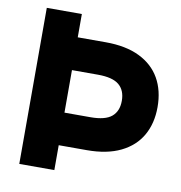

<svg xmlns="http://www.w3.org/2000/svg" viewBox="-78 -763 789 836"><g transform="rotate(10 316.0 -345.0)"><path d="M130 -110V-254H332Q397 -254 425.5 -278Q454 -302 454 -348Q454 -394 425.5 -418Q397 -442 332 -442H130V-587H341Q430 -587 490.5 -557.5Q551 -528 581.5 -474.5Q612 -421 612 -348Q612 -276 581.5 -222.5Q551 -169 490.5 -139.5Q430 -110 341 -110ZM62 0V-690H217V0Z"/></g></svg>

Font: Radio Canada Big
Style: Bold
Weight: 700
Designer: Étienne Aubert Bonn
Foundry: Coppers and Brasses
Version: Version 1.001